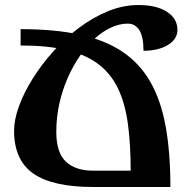

<svg xmlns="http://www.w3.org/2000/svg" viewBox="-20 -744 758 764"><path d="M658 0H350Q189 0 112.5 -53.5Q36 -107 36 -224Q36 -268 55.5 -321.5Q75 -375 110 -431Q145 -487 192 -539.5Q239 -592 294.5 -633.5Q350 -675 410 -699.5Q470 -724 531 -724Q603 -724 644.5 -697Q686 -670 686 -625Q686 -588 648 -565Q610 -542 551 -542Q551 -598 534.5 -624Q518 -650 488 -650Q456 -650 422 -634.5Q388 -619 356.5 -590Q325 -561 297.5 -521Q270 -481 249 -433Q228 -385 216 -331Q204 -277 204 -219Q204 -137 242 -101Q280 -65 349 -65H500Q500 -169 489 -250.5Q478 -332 450 -391Q422 -450 372.5 -488Q323 -526 246.5 -544.5Q170 -563 62 -563V-628Q197 -628 297 -606.5Q397 -585 466 -539Q535 -493 577.5 -419.5Q620 -346 639 -242Q658 -138 658 0Z"/></svg>

Font: Noto Serif Armenian
Style: Regular
Weight: 400
Designer: Monotype Design Team
Foundry: Monotype Imaging Inc.
Version: Version 2.007